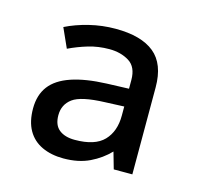

<svg xmlns="http://www.w3.org/2000/svg" viewBox="-62 -787 482 469"><g transform="rotate(15 178.5 -552.5)"><path d="M177 -722Q242 -722 275 -695Q308 -668 308 -609V-389H261L249 -431Q229 -410 201 -396.5Q173 -383 135 -383Q104 -383 80.5 -394Q57 -405 44.5 -427Q32 -449 32 -482Q32 -516 49 -538.5Q66 -561 101.5 -573Q137 -585 190 -587L246 -589V-611Q246 -644 225 -657Q204 -670 175 -670Q147 -670 122 -662.5Q97 -655 74 -644L52 -693Q78 -706 110.5 -714Q143 -722 177 -722ZM198 -542Q138 -540 117 -524.5Q96 -509 96 -482Q96 -457 110.5 -445.5Q125 -434 150 -434Q201 -434 223.5 -457.5Q246 -481 246 -521V-544Z"/></g></svg>

Font: Noto Sans Lao Looped
Style: Regular
Weight: 400
Designer: Mark Frömberg, Ben Mitchell
Foundry: The Fontpad Ltd
Version: Version 1.001